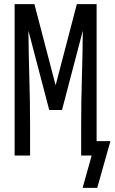

<svg xmlns="http://www.w3.org/2000/svg" viewBox="-20 -755 556 932"><path d="M381 157 425 0H374V-147Q374 -262 377.5 -376.5Q381 -491 382 -606L281 -221H219L118 -606Q119 -491 122.5 -376.5Q126 -262 126 -147V0H51V-735H147L250 -341L353 -735H449V-70H516L452 157Z"/></svg>

Font: Iosevka Term Curly
Style: Regular
Weight: 400
Designer: Belleve Invis
Foundry: Belleve Invis
Version: Version 32.3.0